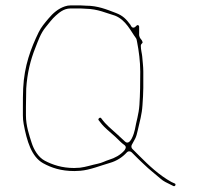

<svg xmlns="http://www.w3.org/2000/svg" viewBox="-20 -658 715 692"><path d="M247 -52.5C203.8 -52.5 169.1 -64.1 141.2 -78.9C117.5 -91.5 101.6 -119.5 94.1 -143.2C85.6 -170.1 73.5 -204.1 73.5 -242L73.5 -273C73.5 -293.6 74.5 -317.9 74.5 -338C74.5 -338.2 74.5 -338.5 74.5 -338.8C78 -394.3 89.8 -441.7 107.4 -485.6C117.3 -510.5 126.3 -538.2 145.3 -560.9C155.3 -572.9 168.1 -590.5 180.8 -601.5C191.4 -610.6 208.6 -627.5 234 -627.5H271C277.2 -627.5 282.5 -626.6 288.8 -626.5C333.1 -625.6 362.6 -610.8 393.4 -602C393.7 -601.9 394.3 -601.8 394.6 -601.6C434.2 -585.8 451.5 -545.2 470 -520.5C471 -519.1 471.9 -517.3 472.3 -515.5L474.3 -505.5C480.3 -475.4 485.5 -436.3 485.5 -400C485.5 -358.4 485 -317.8 482.5 -280.2C480.1 -244.8 471.2 -221.3 466.3 -191.7C463.2 -176.4 449.1 -130.8 430.6 -147.8C422.5 -155.2 413.5 -163.5 403.5 -172.9C382.5 -192.3 362.5 -207 344.7 -231.9C341.1 -237.3 332.5 -230 335.1 -225.4C341.8 -217.2 345.8 -210.9 354.8 -201.8C370.9 -185.8 377.5 -181.8 396.5 -164.2C408.5 -153 417.4 -142.8 426.9 -136.4C437.4 -129.4 432.1 -122 430.6 -119.4C430.1 -118.5 429.3 -116.8 428.4 -115.8C414.1 -99.4 394.1 -88.5 372.6 -82C359 -77.9 348.8 -71.2 331.5 -67.7C312.2 -63.9 290.8 -56.4 268.6 -53.6C268.2 -53.5 267.5 -53.5 267 -53.5C261.2 -53.5 254.2 -52.5 247 -52.5ZM271 -638.5H234C227.4 -638.5 220.8 -637.4 214 -635.1C190 -627.1 171 -610.7 154.6 -591C141.7 -575.5 128.3 -560.3 119.2 -541.4C91.1 -483.4 67.5 -421.5 63.5 -339.6C62.5 -318 62.5 -294.2 62.5 -273L62.5 -242C62.5 -232.2 63.3 -221.7 65.3 -211.2C76.7 -149.7 93.6 -93 135.1 -69.9C165.4 -53.1 199.9 -41.5 248.4 -41.5C254.7 -41.5 262 -41.9 269.4 -42.5C304.2 -45.3 342.3 -61.2 376.5 -71C400.6 -77.9 421.3 -91.4 436.8 -108.4C442.1 -114.3 450.2 -113.5 454.8 -108.8L475 -88.6C482.7 -80.3 490.8 -73.9 498.8 -65.8C517.4 -47.3 539.8 -30.8 558.3 -14.3C569.8 -4.1 579.9 0 595.6 7.8L605.2 12.6C611.5 15.1 615.4 5.8 610 3.4L598.8 -1.6C598.6 -1.7 598.2 -1.9 597.9 -2.1C552.9 -27.1 516.5 -61.9 482.2 -96.2L457.2 -121.2C453.4 -124.9 452.4 -131.1 455 -136L466.9 -157.8C471 -165.3 473.8 -176 476.8 -189.6C483.9 -221.6 491.4 -245.1 493.5 -278.8C494.9 -299.4 496.5 -322.7 496.5 -341V-400C496.5 -419.4 494 -434.3 492.5 -455.1C491.9 -463.6 487.5 -478.8 487.5 -493C487.5 -498.5 491.2 -500.3 494 -504.2C494 -504.4 493.5 -510.7 489 -515.6C479.7 -526 481.5 -534.4 481.5 -537V-562C481.5 -565 479.1 -567.5 476 -567.5C474.6 -567.5 473.7 -567.4 471.5 -564.9C457.2 -548.2 450.4 -568.2 450.4 -568.2C434.8 -589.1 423.1 -601.6 397.6 -611.3C364 -624.1 332.2 -637.5 290 -637.5C283.9 -637.5 277.8 -638.5 271 -638.5Z"/></svg>

Font: CiSf OpenHand
Style: Hln
Weight: 400
Foundry: Cannot Into Space Fonts
Version: Version 0.7892